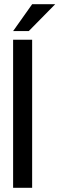

<svg xmlns="http://www.w3.org/2000/svg" viewBox="-20 -888 281 908"><path d="M132 0H42V-700H132ZM241 -868 116 -741H42L132 -868Z"/></svg>

Font: Gamestation Display
Style: Regular
Weight: 400
Designer: Jonas Hecksher
Foundry: Jonas Hecksher, Playtypeª, e-types AS
Version: Version 1.003